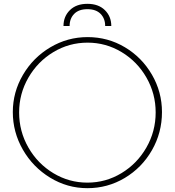

<svg xmlns="http://www.w3.org/2000/svg" viewBox="-20 -964 914 1004"><path d="M47 -378Q47 -482 100 -572.5Q153 -663 243 -716.5Q333 -770 438 -770Q544 -770 633 -717Q722 -664 774.5 -573.5Q827 -483 827 -378Q827 -270 774.5 -178.5Q722 -87 632.5 -33.5Q543 20 437 20Q332 20 242 -35Q152 -90 99.5 -181.5Q47 -273 47 -378ZM794 -376Q794 -474 746 -558Q698 -642 616 -691.5Q534 -741 438 -741Q341 -741 259 -691.5Q177 -642 128.5 -558Q80 -474 80 -376Q80 -277 128.5 -192.5Q177 -108 259 -58.5Q341 -9 437 -9Q533 -9 615 -58.5Q697 -108 745.5 -192.5Q794 -277 794 -376ZM562 -828H530Q530 -867 506 -891.5Q482 -916 437 -916Q392 -916 368 -891.5Q344 -867 344 -828H312Q312 -878 345.5 -911Q379 -944 437 -944Q495 -944 528.5 -911Q562 -878 562 -828Z"/></svg>

Font: Poiret One
Style: Regular
Weight: 400
Designer: Denis Masharov (denis.masharov@gmail.com), Cyreal (Charset Expansion)
Foundry: Denis Masharov
Version: Version 1.101